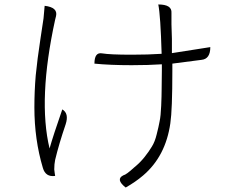

<svg xmlns="http://www.w3.org/2000/svg" viewBox="-20 -790 1040 860"><path d="M704 -549Q699 -721 689 -770Q751 -770 748 -732V-717V-681L750 -616V-552L922 -579Q922 -526 883 -522L752 -505V-474Q752 -298 743 -238Q722 -90 621 -4Q587 25 543 50Q496 13 533 -5Q545 -7 581 -40Q607 -61 627 -86Q647 -111 660 -133Q674 -155 682 -189Q691 -224 695 -247Q700 -270 702 -316Q704 -363 704 -389L705 -474V-502Q645 -498 570 -498Q473 -498 403 -505Q403 -557 437 -551Q472 -545 570 -545Q644 -545 704 -549ZM180 -764Q240 -757 231 -718L227 -702Q149 -345 202 -125Q218 -182 259 -300Q290 -282 274 -233Q244 -145 227 -74Q223 -55 223 -31Q224 -26 225 -15Q227 -5 227 -2Q184 4 172 -38Q134 -165 134 -309Q134 -381 140 -452Q147 -524 161 -615Q175 -707 175 -708L180 -764Z"/></svg>

Font: Swei Half Moon CJK SC
Style: Light
Weight: 300
Version: Version 2.071